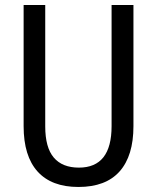

<svg xmlns="http://www.w3.org/2000/svg" viewBox="-20 -734 625 764"><path d="M511 -232Q511 -114 456 -52Q401 10 292 10Q185 10 129.5 -51.5Q74 -113 74 -232V-714H160V-231Q160 -147 194 -107Q228 -67 294 -67Q424 -67 424 -232V-714H511Z"/></svg>

Font: Noto Sans Myanmar Condensed
Style: Regular
Weight: 400
Width: 3
Designer: Monotype Design Team
Foundry: Monotype Imaging Inc.
Version: Version 2.107; ttfautohint (v1.8.4.7-5d5b)